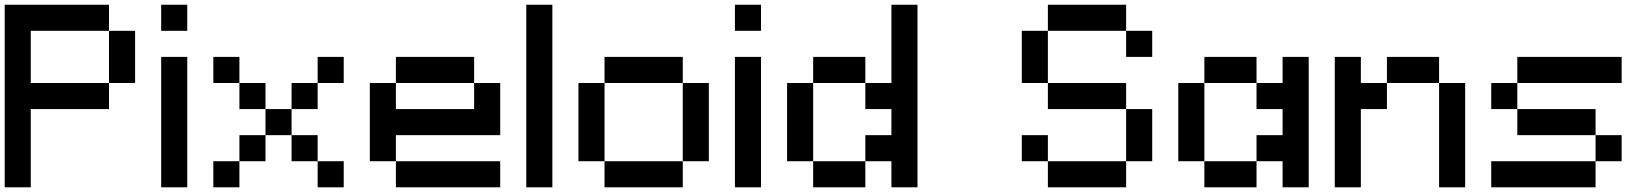

<svg xmlns="http://www.w3.org/2000/svg" viewBox="-20 -798 7040 818"><path d="M555.6 -444.4H444.4V-666.7H555.6ZM444.4 -777.8V-666.7H111.1V-444.4H444.4V-333.3H111.1V0H0V-777.8Z M777.8 0H666.7V-555.6H777.8ZM777.8 -666.7H666.7V-777.8H777.8Z M1000 0H888.9V-111.1H1000ZM1111.1 -111.1H1000V-222.2H1111.1ZM1222.2 -222.2H1111.1V-333.3H1222.2ZM1000 -444.4H888.9V-555.6H1000ZM1111.1 -333.3H1000V-444.4H1111.1ZM1333.3 -111.1H1222.2V-222.2H1333.3ZM1444.4 0H1333.3V-111.1H1444.4ZM1333.3 -333.3H1222.2V-444.4H1333.3ZM1444.4 -444.4H1333.3V-555.6H1444.4Z M2000 -444.4H1666.7V-555.6H2000ZM1666.7 -222.2V-111.1H1555.6V-444.4H1666.7V-333.3H2000V-444.4H2111.1V-222.2ZM2111.1 0H1666.7V-111.1H2111.1Z M2333.3 0H2222.2V-777.8H2333.3Z M2555.6 -111.1H2444.4V-444.4H2555.6ZM2888.9 -444.4H2555.6V-555.6H2888.9ZM3000 -111.1H2888.9V-444.4H3000ZM2888.9 0H2555.6V-111.1H2888.9Z M3222.2 0H3111.1V-555.6H3222.2ZM3222.2 -666.7H3111.1V-777.8H3222.2Z M3444.4 -111.1H3333.3V-444.4H3444.4ZM3777.8 -333.3H3666.7V-444.4H3777.8V-777.8H3888.9V0H3777.8V-111.1H3666.7V-222.2H3777.8ZM3666.7 0H3444.4V-111.1H3666.7ZM3666.7 -444.4H3444.4V-555.6H3666.7Z M4444.4 -111.1H4333.3V-222.2H4444.4ZM4777.8 0H4444.4V-111.1H4777.8ZM4888.9 -111.1H4777.8V-333.3H4888.9ZM4777.8 -666.7H4444.4V-777.8H4777.8ZM4888.9 -555.6H4777.8V-666.7H4888.9ZM4444.4 -444.4H4333.3V-666.7H4444.4ZM4777.8 -333.3H4444.4V-444.4H4777.8Z M5111.1 -111.1H5000V-444.4H5111.1ZM5444.4 -333.3H5333.3V-444.4H5444.4V-555.6H5555.6V0H5444.4V-111.1H5333.3V-222.2H5444.4ZM5333.3 0H5111.1V-111.1H5333.3ZM5333.3 -444.4H5111.1V-555.6H5333.3Z M5777.8 -333.3V0H5666.7V-555.6H5777.8V-444.4H5888.9V-333.3ZM6222.2 0H6111.1V-444.4H6222.2ZM6111.1 -444.4H5888.9V-555.6H6111.1Z M6777.8 0H6333.3V-111.1H6777.8ZM6888.9 -111.1H6777.8V-222.2H6888.9ZM6777.8 -222.2H6444.4V-333.3H6777.8ZM6444.4 -333.3H6333.3V-444.4H6444.4ZM6888.9 -444.4H6444.4V-555.6H6888.9Z"/></svg>

Font: Pixeloid Sans
Style: Regular
Weight: 400
Designer: GGBotNet
Foundry: GGBotNet
Version: 0.5